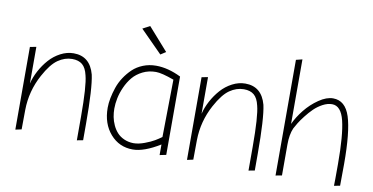

<svg xmlns="http://www.w3.org/2000/svg" viewBox="-71 -931 2182 1123"><g transform="rotate(10 1019.5 -369.0)"><path d="M105 -500 67.9 -493.2V-2L104 -9.8L105 -126Q106.4 -237.8 160.2 -336.9Q200.2 -411.1 240.5 -439Q280.8 -466.8 324.2 -466.8Q362.8 -466.8 385 -448Q407.2 -429.2 417 -386.2Q433.1 -325.7 433.1 -144V-2.9L469.2 -9.8V-108.9Q469.2 -319.8 452.1 -397Q424.3 -501 327.1 -501Q287.6 -501 249.8 -481.2Q211.9 -461.4 183.6 -429.4Q155.3 -397.5 134.8 -359.1Q114.3 -320.8 105 -282.2Z M857.9 -602.1 739.7 -735.8 696.8 -712.9 826.7 -582ZM962.9 -475.1Q885.3 -513.2 814.9 -513.2Q773.4 -513.2 737.5 -498.8Q701.7 -484.4 676.5 -460.4Q651.4 -436.5 631.6 -406.5Q611.8 -376.5 600.6 -343.3Q589.4 -310.1 583.5 -279.5Q577.6 -249 577.6 -222.2Q577.6 -127.4 630.4 -67.1Q683.1 -6.8 763.7 -6.8Q830.6 -6.8 924.8 -64.9V-2L962.9 -9.8ZM761.7 -43.9Q731 -44.4 705.8 -55.7Q680.7 -66.9 664.3 -85Q647.9 -103 637 -126.7Q626 -150.4 621.3 -174.8Q616.7 -199.2 616.7 -224.1Q616.7 -253.4 623.3 -285.9Q629.9 -318.4 645.3 -352.8Q660.6 -387.2 683.3 -414.6Q706.1 -441.9 741.5 -459.5Q776.9 -477.1 819.8 -477.1Q854.5 -477.1 927.7 -450.2L922.9 -108.9Q904.8 -95.7 884 -83.3Q863.3 -70.8 827.4 -57.4Q791.5 -43.9 761.7 -43.9Z M1124.5 -500 1087.4 -493.2V-2L1123.5 -9.8L1124.5 -126Q1126 -237.8 1179.7 -336.9Q1219.7 -411.1 1260 -439Q1300.3 -466.8 1343.8 -466.8Q1382.3 -466.8 1404.5 -448Q1426.8 -429.2 1436.5 -386.2Q1452.6 -325.7 1452.6 -144V-2.9L1488.8 -9.8V-108.9Q1488.8 -319.8 1471.7 -397Q1443.8 -501 1346.7 -501Q1307.1 -501 1269.3 -481.2Q1231.4 -461.4 1203.1 -429.4Q1174.8 -397.5 1154.3 -359.1Q1133.8 -320.8 1124.5 -282.2Z M1650.4 -698.2 1613.3 -689V-2L1650.4 -8.8V-193.8Q1650.4 -252 1667.5 -291Q1674.8 -305.2 1686.5 -324.5Q1698.2 -343.8 1719 -370.4Q1739.7 -397 1761.7 -418.5Q1783.7 -439.9 1812 -455.1Q1840.3 -470.2 1867.2 -470.2Q1920.4 -470.2 1940.9 -386.7Q1961.4 -303.2 1961.4 -130.9Q1961.4 -17.1 1960.4 -2L1995.6 -8.8Q1996.6 -31.7 1996.6 -137.2Q1996.6 -328.6 1968.3 -416.7Q1939.9 -504.9 1867.2 -504.9Q1828.1 -504.9 1783.2 -474.1Q1738.3 -443.4 1704.1 -400.6Q1669.9 -357.9 1650.4 -314.9Z"/></g></svg>

Font: Comic Neue Angular Light
Style: Regular
Weight: 300
Designer: Craig Rozynski
Foundry: Craig Rozynski
Version: Version 2.003